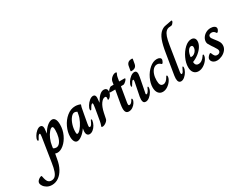

<svg xmlns="http://www.w3.org/2000/svg" viewBox="-405 -1718 3809 2959"><g transform="rotate(-30 1499.0 -239.0)"><path d="M-300 276Q-300 254 -284.5 236Q-269 218 -249 207Q-229 196 -217 196Q-213 196 -211 199Q-209 202 -207 211Q-195 280 -173.5 307.5Q-152 335 -112 335Q-74 335 -48.5 312Q-23 289 -5 238Q13 187 26 100L92 -322Q96 -347 96 -363Q96 -381 86 -381Q75 -381 63.5 -366.5Q52 -352 35 -319Q31 -311 26.5 -305Q22 -299 17 -299Q6 -299 6 -316Q6 -342 28.5 -380.5Q51 -419 85 -447.5Q119 -476 150 -476Q171 -476 183 -461.5Q195 -447 195 -418Q195 -399 186 -329H187Q225 -397 272.5 -436.5Q320 -476 360 -476Q393 -476 412.5 -444Q432 -412 432 -348Q432 -254 393.5 -171.5Q355 -89 296.5 -39.5Q238 10 182 10Q165 10 143 2L126 93Q111 185 73.5 254Q36 323 -18.5 361Q-73 399 -138 399Q-188 399 -225 377.5Q-262 356 -281 326.5Q-300 297 -300 276ZM326 -310Q326 -342 321 -357.5Q316 -373 303 -373Q281 -373 249.5 -336.5Q218 -300 193 -242.5Q168 -185 160 -126L154 -84Q177 -68 205 -68Q241 -68 268.5 -101.5Q296 -135 311 -190.5Q326 -246 326 -310Z M471 -104Q471 -187 511.5 -274Q552 -361 622 -418.5Q692 -476 773 -476Q799 -476 824.5 -470Q850 -464 866 -455Q857 -433 854 -419Q851 -405 850 -401Q843 -365 829.5 -291.5Q816 -218 804 -151Q798 -121 798 -105Q798 -94 801.5 -89Q805 -84 812 -84Q829 -84 843 -104.5Q857 -125 873 -162Q875 -168 878 -172Q881 -176 886 -176Q895 -176 895 -162Q895 -155 894 -151Q889 -113 868 -75.5Q847 -38 816.5 -14Q786 10 754 10Q728 10 713.5 -9Q699 -28 699 -60Q699 -68 701 -84L706 -118H704Q667 -62 619.5 -26Q572 10 537 10Q506 10 488.5 -21Q471 -52 471 -104ZM755 -345 762 -384Q737 -399 716 -399Q684 -399 651.5 -359.5Q619 -320 598.5 -257.5Q578 -195 578 -130Q578 -106 581.5 -97.5Q585 -89 594 -89Q616 -89 650.5 -128Q685 -167 715 -226.5Q745 -286 755 -345Z M966 -2Q966 -7 973.5 -24.5Q981 -42 988 -79L1005 -175Q1032 -329 1033 -355V-364Q1033 -381 1024 -381Q1005 -381 972 -320Q968 -312 963 -305.5Q958 -299 953 -299Q943 -299 943 -316Q943 -342 966.5 -380.5Q990 -419 1024.5 -447.5Q1059 -476 1091 -476Q1134 -476 1134 -419Q1134 -407 1126 -335H1127Q1169 -409 1206.5 -442.5Q1244 -476 1282 -476Q1308 -476 1324 -461Q1340 -446 1340 -418Q1340 -391 1327.5 -365Q1315 -339 1297 -322.5Q1279 -306 1266 -306Q1258 -306 1261 -316Q1264 -330 1264 -342Q1264 -368 1241 -368Q1203 -368 1165.5 -316Q1128 -264 1107 -166Q1092 -104 1087 -69Q1082 -41 1047.5 -15.5Q1013 10 983 10Q966 10 966 -2Z M1389 -78Q1389 -107 1397 -155L1438 -389H1357Q1346 -389 1341.5 -391.5Q1337 -394 1337 -399Q1337 -408 1350 -424Q1363 -440 1379.5 -453Q1396 -466 1407 -466H1453L1461 -518Q1468 -555 1502.5 -584Q1537 -613 1570 -613Q1578 -613 1583 -610Q1588 -607 1588 -601Q1588 -597 1578 -579.5Q1568 -562 1563 -531L1552 -466H1637Q1649 -466 1653 -464.5Q1657 -463 1657 -458Q1657 -448 1643 -431.5Q1629 -415 1611 -402Q1593 -389 1584 -389H1539L1499 -151Q1492 -116 1492 -97Q1492 -83 1496.5 -77.5Q1501 -72 1510 -72Q1543 -72 1572 -126Q1575 -133 1578 -136.5Q1581 -140 1585 -140Q1595 -140 1595 -123Q1595 -97 1575 -65.5Q1555 -34 1522.5 -12Q1490 10 1454 10Q1421 10 1405 -11Q1389 -32 1389 -78Z M1785 -522 1799 -601Q1805 -633 1827 -652.5Q1849 -672 1890 -672H1898Q1909 -672 1908 -661L1894 -582Q1882 -510 1802 -510H1795Q1788 -510 1786 -512.5Q1784 -515 1785 -522ZM1704 -56Q1704 -74 1709 -104L1757 -346Q1759 -364 1759 -368Q1759 -382 1750 -382Q1741 -382 1729 -367.5Q1717 -353 1698 -320Q1697 -318 1693.5 -311.5Q1690 -305 1687 -302Q1684 -299 1681 -299Q1672 -299 1672 -315Q1672 -343 1696 -381.5Q1720 -420 1756 -448Q1792 -476 1826 -476Q1868 -476 1868 -420Q1868 -404 1861 -365L1811 -107Q1809 -99 1809 -96Q1809 -84 1820 -84Q1833 -84 1849.5 -105Q1866 -126 1881 -162Q1886 -176 1893 -176Q1902 -176 1902 -159Q1902 -124 1879 -84.5Q1856 -45 1821.5 -17.5Q1787 10 1753 10Q1704 10 1704 -56Z M1952 -126Q1952 -202 1991.5 -284.5Q2031 -367 2094.5 -421.5Q2158 -476 2225 -476Q2256 -476 2275.5 -463.5Q2295 -451 2295 -430Q2295 -415 2278 -384Q2270 -370 2261 -370Q2254 -370 2249 -376Q2222 -403 2188 -403Q2151 -403 2121.5 -375Q2092 -347 2075.5 -298.5Q2059 -250 2059 -190Q2059 -136 2073.5 -111.5Q2088 -87 2120 -87Q2173 -87 2214 -161Q2219 -172 2222.5 -175.5Q2226 -179 2231 -179Q2241 -179 2241 -161Q2241 -127 2214 -86.5Q2187 -46 2144.5 -18Q2102 10 2058 10Q2009 10 1980.5 -26.5Q1952 -63 1952 -126Z M2329 -69Q2329 -93 2333 -117L2393 -484Q2414 -619 2444.5 -700Q2475 -781 2526 -821Q2556 -844 2585.5 -852Q2615 -860 2663 -867Q2694 -872 2703.5 -874.5Q2713 -877 2716 -877Q2726 -877 2726 -866Q2726 -857 2718.5 -844.5Q2711 -832 2700 -821Q2689 -811 2678.5 -808.5Q2668 -806 2652 -806Q2608 -806 2579 -776Q2554 -751 2536.5 -701.5Q2519 -652 2505 -563L2435 -122Q2434 -115 2434 -105Q2434 -93 2437 -88.5Q2440 -84 2446 -84Q2461 -84 2474 -105Q2487 -126 2503 -162Q2505 -168 2508 -172Q2511 -176 2515 -176Q2524 -176 2524 -159Q2524 -125 2502 -85Q2480 -45 2447 -17.5Q2414 10 2383 10Q2329 10 2329 -69Z M2582 -125Q2582 -200 2620.5 -282.5Q2659 -365 2718.5 -420.5Q2778 -476 2838 -476Q2871 -476 2890.5 -457Q2910 -438 2910 -402Q2910 -357 2881 -309.5Q2852 -262 2801.5 -221.5Q2751 -181 2688 -156Q2691 -87 2749 -87Q2781 -87 2809.5 -107Q2838 -127 2860 -161Q2865 -170 2869 -174.5Q2873 -179 2877 -179Q2883 -179 2885 -175Q2887 -171 2887 -161Q2887 -129 2858.5 -88Q2830 -47 2785 -18.5Q2740 10 2693 10Q2641 10 2611.5 -25.5Q2582 -61 2582 -125ZM2811 -348Q2811 -384 2782 -384Q2751 -384 2726 -345Q2701 -306 2694 -241Q2700 -238 2713 -238Q2735 -238 2758 -253.5Q2781 -269 2796 -294Q2811 -319 2811 -348Z M2925 -61Q2922 -79 2934 -98.5Q2946 -118 2967 -134Q2980 -144 2985 -144Q2989 -144 2992.5 -139.5Q2996 -135 2999 -128Q3009 -99 3024 -81Q3039 -63 3068 -63Q3092 -63 3107.5 -76Q3123 -89 3123 -110Q3123 -123 3114 -141.5Q3105 -160 3081 -196L3060 -226Q3033 -266 3023.5 -285.5Q3014 -305 3014 -325Q3014 -365 3037.5 -400Q3061 -435 3099.5 -455.5Q3138 -476 3182 -476Q3221 -476 3247 -460.5Q3273 -445 3273 -419Q3273 -400 3256 -376Q3243 -360 3235 -360Q3231 -360 3229 -362Q3227 -364 3224.5 -367.5Q3222 -371 3220 -374Q3197 -407 3160 -407Q3136 -407 3121 -396Q3106 -385 3106 -365Q3106 -350 3114 -336.5Q3122 -323 3139 -302L3156 -280L3179 -250Q3199 -223 3208 -201.5Q3217 -180 3217 -154Q3217 -106 3186.5 -68.5Q3156 -31 3110.5 -10.5Q3065 10 3024 10Q2991 10 2969 -2Q2947 -14 2936.5 -30.5Q2926 -47 2925 -61Z"/></g></svg>

Font: Charm
Style: Bold
Weight: 700
Designer: Katatrad Aksorn Co.,Ltd.
Foundry: Cadson Demak Co.,Ltd.
Version: Version 1.001